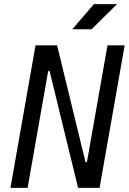

<svg xmlns="http://www.w3.org/2000/svg" viewBox="-20 -914 626 934"><path d="M359.9 0 221.2 -568.4H214.4L114.3 0H30.8L152.8 -693.4H257.8L396 -125H402.8L502.9 -693.4H586.4L464.4 0ZM331.5 -771.5 437 -894H549.3L425.3 -771.5Z"/></svg>

Font: Cascadia Code NF SemiLight
Style: Italic
Weight: 350
Italic angle: -10°
Monospace: yes
Designer: Aaron Bell
Foundry: Saja Typeworks
Version: Version 2404.023; ttfautohint (v1.8.4)